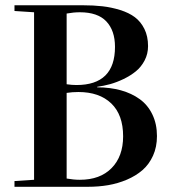

<svg xmlns="http://www.w3.org/2000/svg" viewBox="-20 -717 666 737"><path d="M110.8 -669.9 35.6 -674.8V-696.8H296.9Q338.9 -696.8 373.3 -692.9Q407.7 -689 441.4 -678.5Q475.1 -668 497.8 -650.9Q520.5 -633.8 534.4 -605.7Q548.3 -577.6 548.3 -540Q548.3 -510.3 535.2 -485.1Q522 -460 501.7 -443.4Q481.4 -426.8 454.6 -413.8Q427.7 -400.9 402.8 -394Q377.9 -387.2 353 -383.8V-381.8Q402.3 -381.8 443.8 -370.4Q485.4 -358.9 516.4 -336.4Q547.4 -314 564.9 -277.6Q582.5 -241.2 582.5 -194.8Q582.5 -152.8 567.4 -119.4Q552.2 -85.9 526.9 -64Q501.5 -42 467 -27.3Q432.6 -12.7 395.5 -6.3Q358.4 0 317.9 0H35.6V-22L110.8 -26.9ZM235.8 -360.4V-31.7Q262.2 -26.9 286.6 -26.9Q364.3 -26.9 408.4 -71.8Q452.6 -116.7 452.6 -193.8Q452.6 -276.4 407 -320.1Q361.3 -363.8 280.8 -363.8Q257.8 -363.8 235.8 -360.4ZM235.8 -665V-393.6Q256.3 -390.6 273.4 -390.6Q421.4 -390.6 421.4 -537.1Q421.4 -599.6 388.2 -634.8Q355 -669.9 286.6 -669.9Q262.2 -669.9 235.8 -665Z"/></svg>

Font: VidalokaRegular
Style: Regular
Weight: 400
Designer: Cyreal (www.cyreal.org)
Foundry: Cyreal (www.cyreal.org)
Version: Version 1.000